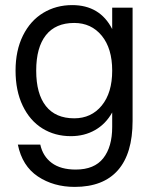

<svg xmlns="http://www.w3.org/2000/svg" viewBox="-20 -530 613 753"><path d="M420 -500H500V-56Q500 72 442.5 137.5Q385 203 273 203Q190 203 128.5 162Q67 121 50 37H138Q148 83 183 109Q218 135 277 135Q350 135 385 90.5Q420 46 420 -32V-89Q395 -44 353 -20Q311 4 258 4Q195 4 146 -26.5Q97 -57 69 -115.5Q41 -174 41 -253Q41 -332 70 -390.5Q99 -449 149.5 -479.5Q200 -510 263 -510Q372 -510 420 -416ZM420 -253Q420 -340 379 -390Q338 -440 271 -440Q198 -440 160 -392Q122 -344 122 -253Q122 -162 160 -114Q198 -66 271 -66Q338 -66 379 -116Q420 -166 420 -253Z"/></svg>

Font: CBA Beacon Sans
Style: Regular
Weight: 400
Designer: Wei Huang
Foundry: Wei Huang
Version: Version 1.002